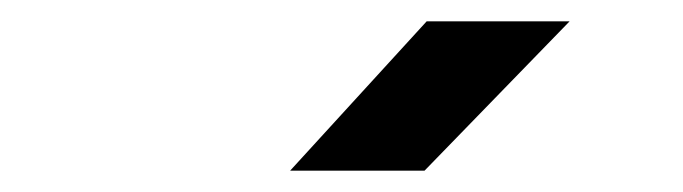

<svg xmlns="http://www.w3.org/2000/svg" viewBox="-20 -805 640 180"><path d="M252 -645 380 -785H514L378 -645Z"/></svg>

Font: JetBrains Mono NL
Style: Bold Italic
Weight: 700
Italic angle: -9°
Designer: Philipp Nurullin, Konstantin Bulenkov
Foundry: JetBrains
Version: Version 2.304; ttfautohint (v1.8.4.7-5d5b)